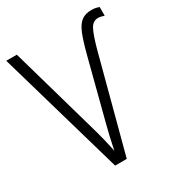

<svg xmlns="http://www.w3.org/2000/svg" viewBox="-172 -833 874 944"><g transform="rotate(-30 265.0 -360.5)"><path d="M414 -536 272 0H206L0 -714H60L202 -215Q224 -139 239 -65Q254 -140 271 -204L359 -544Q378 -616 393.5 -652.5Q409 -689 430.5 -705Q452 -721 487 -721Q511 -721 530 -713V-664Q509 -671 496 -671Q467 -671 451 -642Q435 -613 414 -536Z"/></g></svg>

Font: Noto Sans Display Light Narrow
Style: Regular
Weight: 300
Width: 4
Designer: Monotype Design team
Foundry: Monotype Imaging Inc.
Version: Version 1.000